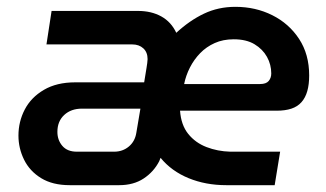

<svg xmlns="http://www.w3.org/2000/svg" viewBox="-20 -542 953 562"><path d="M184 0Q134 0 100.5 -20.5Q67 -41 50.5 -74.5Q34 -108 34 -145Q34 -186 52.5 -221.5Q71 -257 108.5 -279Q146 -301 200 -301H402L409 -344Q410 -350 411 -357.5Q412 -365 412 -369Q412 -389 399.5 -400.5Q387 -412 367 -412H116L131 -510H384Q423 -510 452 -494Q481 -478 496 -446Q535 -482 577 -502Q619 -522 669 -522Q728 -522 777 -497.5Q826 -473 855.5 -428Q885 -383 885 -321Q885 -295 879.5 -275.5Q874 -256 862.5 -243Q851 -230 833 -224Q815 -218 790 -218H507Q510 -176 531 -150Q552 -124 584.5 -111.5Q617 -99 654 -98H800L784 0H642Q582 0 532 -20.5Q482 -41 450 -80L446 -70Q430 -39 400.5 -19.5Q371 0 329 0ZM205 -98H314Q339 -98 357 -113Q375 -128 379 -153L391 -224H220Q188 -224 168 -205.5Q148 -187 148 -156Q148 -132 162.5 -115Q177 -98 205 -98ZM519 -296H741Q759 -296 766.5 -305Q774 -314 774 -327Q774 -353 761.5 -375.5Q749 -398 725 -412.5Q701 -427 664 -427Q633 -427 608.5 -416Q584 -405 566 -386.5Q548 -368 536 -344.5Q524 -321 519 -296Z"/></svg>

Font: MuseoModerno Thin Medium
Style: Italic
Weight: 500
Italic angle: -9°
Version: Version 1.003